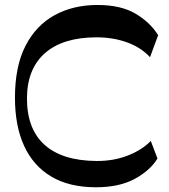

<svg xmlns="http://www.w3.org/2000/svg" viewBox="-20 -761 695 791"><path d="M375.5 10.5Q265.7 10.5 191.6 -33.4Q117.4 -77.3 79.5 -159.7Q41.6 -242.1 41.6 -358.5Q41.6 -487.5 84.9 -571.9Q128.2 -656.4 204.8 -698.4Q281.4 -740.5 381.5 -740.5Q477.6 -740.5 538.1 -704.8Q598.6 -669.1 631.5 -616L598.1 -525.5Q560.6 -565.7 503.2 -586.5Q445.9 -607.2 378.1 -607.2Q239.4 -607.2 165.3 -542.1Q91.1 -476.9 91.1 -355.1Q91.1 -229.6 163.6 -164.4Q236 -99.2 376.5 -97.8Q447.3 -97.1 506.4 -120.2Q565.6 -143.3 601.2 -180.4L628.7 -107.9Q598.2 -58.2 534.7 -23.8Q471.1 10.5 375.5 10.5Z"/></svg>

Font: Savate ExtraLight
Style: Regular
Weight: 200
Designer: Max Esnée
Foundry: Plomb Type
Version: Version 2.000